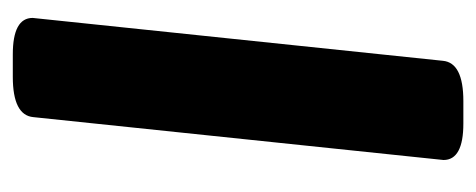

<svg xmlns="http://www.w3.org/2000/svg" viewBox="-242 -500 744 300"><g transform="rotate(-90 130.0 -350.0)"><path d="M87 2Q30 2 30 -29L97 -670Q100 -702 160 -702H195Q252 -702 252 -671L185 -30Q182 2 122 2Z"/></g></svg>

Font: AsCom
Style: Bold Italic
Weight: 700
Italic angle: -48°
Designer: AsCom
Foundry: AsCom
Version: Version 1.001